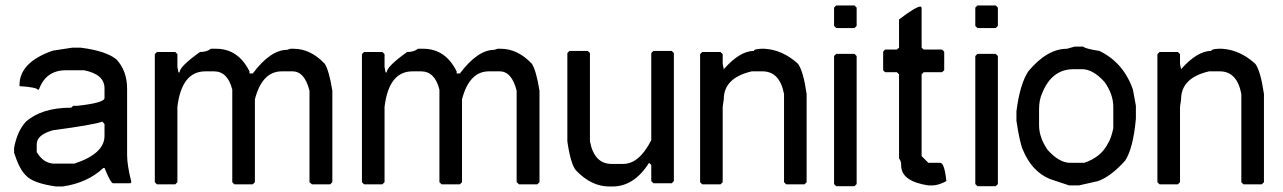

<svg xmlns="http://www.w3.org/2000/svg" viewBox="-20 -677 4659 697"><path d="M242.2 -503.9H273.4Q365.2 -492.2 403.3 -460.9Q441.4 -418.9 441.4 -355Q441.4 -353 441.4 -351.6V-114.3Q441.4 -77.1 457 -15.6L453.1 -11.7H390.6Q381.8 -11.7 359.4 -67.4H355.5Q296.9 -12.7 207 0H183.6Q99.6 -11.7 74.2 -40Q50.8 -61.5 31.2 -122.1V-140.6Q43 -202.1 74.2 -235.4Q131.8 -286.1 238.3 -286.1L246.1 -293H261.7Q359.4 -303.7 359.4 -321.3V-356.4Q359.4 -407.2 285.2 -421.9H218.8Q146.5 -421.9 121.1 -351.6H117.2Q111.3 -360.4 50.8 -364.3V-368.2Q50.8 -451.2 171.9 -493.2ZM113.3 -153.3V-125Q138.2 -83 177.7 -83Q178.7 -83 179.7 -83H250Q359.4 -119.1 359.4 -183.6V-226.6L351.6 -235.4Q318.4 -223.6 171.9 -204.1Q113.3 -187.5 113.3 -153.3Z M745.1 -500H764.6Q844.7 -500 885.7 -418V-410.2H897.5Q961.9 -496.1 1022.5 -496.1L1034.2 -500H1045.9Q1107.4 -500 1159.2 -445.3Q1174.8 -419.9 1186.5 -347.7V-15.6L1178.7 -7.8H1112.3L1103.5 -15.6V-347.7Q1085.9 -418 1042 -418H1002.9Q931.6 -418 905.3 -316.4V-15.6L897.5 -7.8H831.1L823.2 -15.6V-351.6Q806.6 -418 756.8 -418H725.6Q639.6 -418 624 -289.1V-15.6L616.2 -7.8H549.8L542 -15.6V-480.5L549.8 -488.3H616.2L624 -480.5V-433.6L627.9 -414.1H631.8Q631.8 -435.5 706.1 -488.3Q731.4 -488.3 745.1 -500Z M1497.1 -500H1516.6Q1596.7 -500 1637.7 -418V-410.2H1649.4Q1713.9 -496.1 1774.4 -496.1L1786.1 -500H1797.9Q1859.4 -500 1911.1 -445.3Q1926.8 -419.9 1938.5 -347.7V-15.6L1930.7 -7.8H1864.3L1855.5 -15.6V-347.7Q1837.9 -418 1793.9 -418H1754.9Q1683.6 -418 1657.2 -316.4V-15.6L1649.4 -7.8H1583L1575.2 -15.6V-351.6Q1558.6 -418 1508.8 -418H1477.5Q1391.6 -418 1376 -289.1V-15.6L1368.2 -7.8H1301.8L1293.9 -15.6V-480.5L1301.8 -488.3H1368.2L1376 -480.5V-433.6L1379.9 -414.1H1383.8Q1383.8 -435.5 1458 -488.3Q1483.4 -488.3 1497.1 -500Z M2047.4 -492.2H2113.8L2121.6 -484.4V-164.1Q2137.2 -82 2199.7 -82H2242.7Q2300.3 -82 2344.2 -168V-484.4L2352.1 -492.2H2418.5L2426.3 -484.4V-19.5L2418.5 -11.7H2352.1L2344.2 -19.5V-78.1L2336.4 -85.9Q2281.7 0 2203.6 0H2191.9Q2126.5 0 2070.8 -58.6Q2051.3 -82 2039.6 -164.1V-484.4Z M2744.1 -500H2755.9Q2821.3 -496.1 2877 -445.3Q2896.5 -418 2908.2 -335.9V-15.6L2900.4 -7.8H2834L2826.2 -15.6V-335.9Q2810.5 -418 2748 -418H2709Q2607.4 -394.5 2607.4 -316.4L2603.5 -289.1V-15.6L2595.7 -7.8H2529.3L2521.5 -15.6V-480.5L2529.3 -488.3H2595.7L2603.5 -480.5V-445.3L2607.4 -425.8Q2666 -492.2 2716.8 -492.2Q2716.8 -499 2744.1 -500Z M3015.6 -657.2H3082L3089.8 -649.4V-583L3082 -575.2H3015.6L3007.8 -583V-649.4ZM3015.6 -481.4H3082L3089.8 -473.6V-8.8L3082 -1H3015.6L3007.8 -8.8V-473.6Z M3321.8 -653.3 3325.7 -649.4V-503.9L3333.5 -497.1H3399.9L3407.7 -489.3V-421.9L3399.9 -415H3333.5L3325.7 -407.2V-110.4L3350.1 -85.9H3393.1Q3408.7 -85.9 3415.5 -19.5Q3386.2 -3.9 3364.7 -3.9H3350.1Q3252.4 -18.6 3251.5 -75.2Q3251.5 -93.8 3243.7 -101.6V-407.2L3235.8 -415H3192.9L3186 -421.9V-489.3L3192.9 -497.1H3235.8L3243.7 -503.9V-606.4Q3305.2 -653.3 3321.8 -653.3Z M3528.3 -657.2H3594.7L3602.5 -649.4V-583L3594.7 -575.2H3528.3L3520.5 -583V-649.4ZM3528.3 -481.4H3594.7L3602.5 -473.6V-8.8L3594.7 -1H3528.3L3520.5 -8.8V-473.6Z M3880.9 -507.8H3912.1Q3919.9 -500 3970.7 -492.2Q4058.6 -450.2 4092.8 -351.6Q4100.1 -309.6 4103.5 -293V-246.1Q4093.8 -138.7 4064.5 -93.8Q4012.7 -36.1 3965.8 -19.5L3896.5 -3.9H3861.3L3791 -27.3Q3725.6 -54.7 3693.4 -132.8Q3681.6 -159.2 3669.9 -238.3V-273.4Q3682.6 -372.1 3712.9 -418Q3781.2 -500 3853.5 -500Q3853.5 -500 3880.9 -507.8ZM3752 -281.2V-222.7Q3752 -177.7 3783.2 -132.8Q3825.2 -85.9 3865.2 -85.9H3916Q3977.1 -106.4 4002 -156.2Q4013.2 -172.9 4021.5 -210.9V-289.1Q4021.5 -334 3990.2 -378.9Q3948.2 -425.8 3908.2 -425.8H3877Q3798.8 -425.8 3763.7 -339.8Q3752 -314.5 3752 -281.2Z M4404.3 -500H4416Q4481.4 -496.1 4537.1 -445.3Q4556.6 -418 4568.4 -335.9V-15.6L4560.5 -7.8H4494.1L4486.3 -15.6V-335.9Q4470.7 -418 4408.2 -418H4369.1Q4267.6 -394.5 4267.6 -316.4L4263.7 -289.1V-15.6L4255.9 -7.8H4189.5L4181.6 -15.6V-480.5L4189.5 -488.3H4255.9L4263.7 -480.5V-445.3L4267.6 -425.8Q4326.2 -492.2 4377 -492.2Q4377 -499 4404.3 -500Z"/></svg>

Font: LaylaThuluth
Style: Regular
Weight: 400
Version: Version 2.0